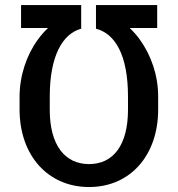

<svg xmlns="http://www.w3.org/2000/svg" viewBox="-20 -731 705 761"><path d="M301.8 -710.9H63.5V-620.1H170.4C155.8 -606.4 142.1 -590.8 129.9 -573.7C85.4 -513.2 57.6 -430.7 57.6 -348.1V-296.9C57.6 -115.2 169.9 10.3 333 10.3C496.1 10.3 606.9 -115.2 606.9 -296.9V-348.1C606.9 -432.6 579.1 -511.7 534.2 -574.2C522 -591.3 508.3 -606.4 494.1 -620.1H603V-710.9H360.4V-617.2C436.5 -597.7 487.3 -512.7 487.3 -348.1V-295.9C487.3 -154.8 428.2 -80.6 333 -80.6C237.8 -80.6 177.2 -154.8 177.2 -295.9V-348.1C177.2 -511.2 229 -597.7 301.8 -617.2Z"/></svg>

Font: Bert Sans Medium
Style: Regular
Weight: 500
Designer: Christian Robertson (Google), Cristiano Sobral
Foundry: Google, Cristiano Sobral
Version: Version 3.101